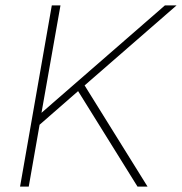

<svg xmlns="http://www.w3.org/2000/svg" viewBox="-20 -688 671 708"><path d="M54 0 171 -668H203L133 -272L588 -668H631L292 -373L524 0H487L268 -352L126 -228L86 0Z"/></svg>

Font: Gantari Thin
Style: Italic
Weight: 100
Italic angle: -10°
Designer: Anugrah Pasau
Foundry: Lafontype
Version: Version 1.000; ttfautohint (v1.8.4.7-5d5b)